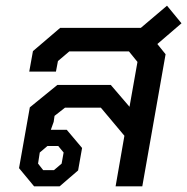

<svg xmlns="http://www.w3.org/2000/svg" viewBox="-20 -656 659 676"><path d="M534 -501 563 -465 481 0H387L418 -178L335 -277H209L172 -248L169 -227L159 -199H215L269 -135L255 -56L190 0H100L47 -64L85 -278L182 -357H370L436 -280L464 -438L434 -475H224L184 -441L177 -404H83L96 -476L192 -558H476L568 -636L619 -574ZM147 -142 120 -119 114 -80 132 -57H170L197 -80L204 -119L185 -142Z"/></svg>

Font: Chakra Petch Medium
Style: Italic
Weight: 500
Italic angle: -10°
Designer: Katatrad Aksorn Co.,Ltd.
Foundry: Cadson Demak Co.,Ltd.
Version: Version 1.000; ttfautohint (v1.6)